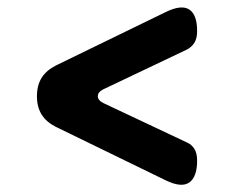

<svg xmlns="http://www.w3.org/2000/svg" viewBox="-20 -593 640 525"><path d="M433 -100 133 -246Q107 -259 94 -279.5Q81 -300 81 -330Q81 -360 94 -380.5Q107 -401 133 -414L433 -560Q476 -581 497.5 -567Q519 -553 519 -508Q519 -488 511.5 -476Q504 -464 490 -457L263 -349Q248 -342 247.5 -330.5Q247 -319 263 -311L490 -204Q504 -198 511.5 -186Q519 -174 519 -154Q519 -109 497.5 -94Q476 -79 433 -100Z"/></svg>

Font: Maple Mono NL SemiBold
Style: Regular
Weight: 600
Monospace: yes
Designer: subframe7536
Version: Version 7.000